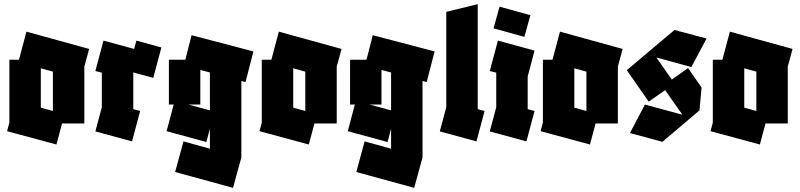

<svg xmlns="http://www.w3.org/2000/svg" viewBox="-20 -679 3841 922"><path d="M14 -49 25 -90V-392H71L107 -527L408 -444L385 -359V-86H278L251 15ZM176 -162 234 -146V-335L176 -351Z M614 0 438 -48 469 -164V-330L438 -338L477 -484L624 -444L635 -484L755 -451L716 -305L620 -331V-155L653 -146Z M791 -177V-392H870L900 -510L1197 -432L1159 -285L1139 -290V77L1099 223L821 147L861 0L988 35V-61L971 3L780 -49L814 -177ZM942 -177H885L988 -149V-331L942 -343Z M1226 -49 1237 -90V-392H1283L1319 -527L1620 -444L1597 -359V-86H1490L1463 15ZM1388 -162 1446 -146V-335L1388 -351Z M1661 -177V-392H1740L1770 -510L2067 -432L2029 -285L2009 -290V77L1969 223L1691 147L1731 0L1858 35V-61L1841 3L1650 -49L1684 -177ZM1812 -177H1755L1858 -149V-331L1812 -343Z M2268 0 2092 -48 2123 -164V-622L2274 -659V-155L2307 -146Z M2508 0 2332 -48 2363 -164V-330L2332 -338L2371 -484L2547 -436L2514 -312V-155L2547 -146ZM2498 -502 2350 -543 2379 -647 2527 -606Z M2576 -49 2587 -90V-392H2633L2669 -527L2970 -444L2947 -359V-86H2840L2813 15ZM2738 -162 2796 -146V-335L2738 -351Z M3161 2 3005 -40 3077 -177 3257 -128 3174 -246 3095 -191 2990 -342 3106 -440 3219 -535 3373 -494 3300 -357 3132 -403 3206 -297 3284 -352 3349 -259 3339 -149 3300 -116Z M3392 -49 3403 -90V-392H3449L3485 -527L3786 -444L3763 -359V-86H3656L3629 15ZM3554 -162 3612 -146V-335L3554 -351Z"/></svg>

Font: Blaka
Style: Regular
Weight: 400
Designer: Mohamed Gaber
Foundry: Kief Type Foundry
Version: Version 1.003; ttfautohint (v1.8.4.7-5d5b)